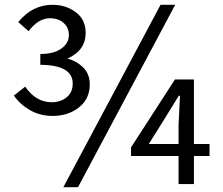

<svg xmlns="http://www.w3.org/2000/svg" viewBox="-20 -767 929 800"><path d="M200 -284Q147 -284 105 -308Q63 -332 38 -369L85 -406Q129 -341 196 -341Q232 -341 257.5 -361.5Q283 -382 283 -419Q283 -496 148 -497V-542Q204 -542 235.5 -564.5Q267 -587 267 -621Q267 -652 245 -671.5Q223 -691 188 -691Q140 -691 99 -637L56 -675Q115 -747 198 -747Q255 -747 296 -716Q337 -685 337 -630Q337 -557 261 -523Q299 -513 326.5 -486Q354 -459 354 -415Q354 -355 309 -319.5Q264 -284 200 -284ZM305 13H244L649 -747H710ZM724 -167V-247L730 -368H725Q663 -267 600 -167ZM788 0H724V-117H526V-153L709 -436H788V-167H853V-117H788Z"/></svg>

Font: Source Han Sans & Saira Hybrid
Style: Regular
Weight: 400
Designer: Ryoko NISHIZUKA 西塚涼子 (kana & ideographs); Paul D. Hunt (Latin, Greek & Cyrillic); Wenlong ZHANG 张文龙 (bopomofo); Sandoll 
Foundry: Adobe Systems Incorporated
Version: Version 1.00;August 2, 2021;FontCreator 13.0.0.2675 64-bit